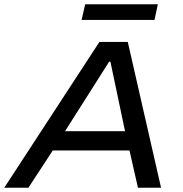

<svg xmlns="http://www.w3.org/2000/svg" viewBox="-44 -886 863 906"><path d="M-24 0 425 -688H559L716 0H607L567 -176H205L90 0ZM263 -267H546L477 -595H471ZM341 -792 358 -866H701L685 -792Z"/></svg>

Font: Saira Expanded Medium
Style: Italic
Weight: 500
Width: 7
Italic angle: -12°
Designer: Hector Gatti with collaboration of the Omnibus-Type team
Foundry: Omnibus-Type
Version: Version 1.101